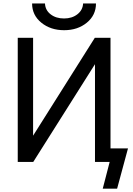

<svg xmlns="http://www.w3.org/2000/svg" viewBox="-20 -956 786 1136"><path d="M633.8 -78.1H737.3L672.9 160.2H587.9L628.9 2H627H587.9H542V-576.2L176.8 2H85V-732.4H175.8V-153.3L541 -732.4H633.8ZM471.7 -935.5H547.9Q547.9 -866.2 493.7 -821.8Q439.5 -777.3 359.4 -777.3Q279.3 -777.3 224.6 -821.8Q169.9 -866.2 169.9 -935.5H246.1Q248 -895.5 279.8 -871.1Q311.5 -846.7 358.9 -846.7Q406.2 -846.7 438 -871.6Q469.7 -896.5 471.7 -935.5Z"/></svg>

Font: Nasu
Style: Regular
Weight: 400
Designer: Ryoko NISHIZUKA (kana &amp; ideographs); Paul D. Hunt (Latin, Greek &amp; Cyrillic); Wenlong ZHANG (bopomofo); Sandoll C
Version: Version 2014.1215